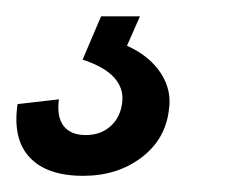

<svg xmlns="http://www.w3.org/2000/svg" viewBox="-73 -20 281 235"><path d="M28.9 195.2Q-15.7 195.2 -36.7 172.6Q-57.8 150.1 -51.5 107.4L-0.9 101.6Q-3.7 122.9 4.8 134.1Q13.4 145.3 32 145.3Q50.4 145.3 62.5 134.3Q74.6 123.3 76.6 105.1Q78.6 88.1 66.7 74.9Q54.7 61.7 28.1 53L50.7 0H98.3L82.4 36Q110.3 48.5 124 69.8Q137.7 91.1 133.6 115.3Q129.3 150.8 99.9 173Q70.4 195.2 28.9 195.2Z"/></svg>

Font: Pathway Extreme 8pt Thin
Style: Italic
Weight: 100
Italic angle: -8°
Designer: Eduardo Rodriguez Tunni
Foundry: Eduardo Rodriguez Tunni
Version: Version 1.000